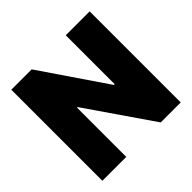

<svg xmlns="http://www.w3.org/2000/svg" viewBox="-175 -881 1054 1054"><g transform="rotate(-45 352.0 -353.5)"><path d="M656.2 0H501L238.3 -381.8H233.4V0H47.9V-707H206.1L464.8 -327.1H470.7V-707H656.2Z"/></g></svg>

Font: Pretendard Std Black
Style: Regular
Weight: 900
Designer: Base glyphs from Inter by Rasmus Andersson; Hangeul glyphs from Noto Sans CJK(Source Han Sans) by Jang Soo-young and Kan
Foundry: Kil Hyung-jin
Version: Version 1.309